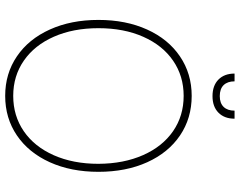

<svg xmlns="http://www.w3.org/2000/svg" viewBox="-113 -811 934 748"><g transform="rotate(90 354.0 -437.0)"><path d="M353.5 9.8Q266.6 9.8 199.5 -35.9Q132.3 -81.5 95 -164.1Q57.6 -246.6 57.6 -353.5Q57.6 -460.4 95 -543Q132.3 -625.5 199.7 -671.1Q267.1 -716.8 353.5 -716.8Q440.4 -716.8 507.6 -671.4Q574.7 -626 612.1 -543.5Q649.4 -460.9 649.4 -353.5Q649.4 -246.6 612.1 -164.1Q574.7 -81.5 507.6 -35.9Q440.4 9.8 353.5 9.8ZM353.5 -685.5Q276.4 -685.5 216.6 -644.5Q156.7 -603.5 123.3 -528.1Q89.8 -452.6 89.8 -353.5Q89.8 -255.4 123 -179.9Q156.2 -104.5 216.1 -63Q275.9 -21.5 353.5 -21.5Q431.2 -21.5 491.2 -62.7Q551.3 -104 584.7 -179.4Q618.2 -254.9 618.2 -353.5Q617.7 -452.1 584.2 -527.6Q550.8 -603 491 -644.3Q431.2 -685.5 353.5 -685.5ZM354.5 -797.9Q313.5 -797.9 290 -821Q266.6 -844.2 266.6 -883.8H296.9Q296.9 -856.4 311.5 -841.3Q326.2 -826.2 354.5 -826.2Q381.8 -826.2 396.5 -841.3Q411.1 -856.4 411.1 -883.8H442.4Q442.4 -844.2 418.9 -821Q395.5 -797.9 354.5 -797.9Z"/></g></svg>

Font: Pretendard JP Thin
Style: Regular
Weight: 100
Designer: Base glyphs from Inter by Rasmus Andersson; Hangeul glyphs from Noto Sans CJK(Source Han Sans) by Jang Soo-young and Kan
Foundry: Kil Hyung-jin
Version: Version 1.309